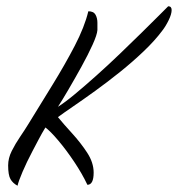

<svg xmlns="http://www.w3.org/2000/svg" viewBox="-20 -581 568 613"><path d="M36 12Q21 4 13.5 -9Q6 -22 6 -53Q6 -76 17.5 -99Q29 -122 44 -144Q59 -166 70 -184Q108 -246 147.5 -310Q187 -374 218.5 -434.5Q250 -495 262 -545Q279 -545 285 -534Q291 -523 291 -508.5Q291 -494 291 -485Q290 -470 275.5 -438Q261 -406 240 -368Q219 -330 198.5 -295Q178 -260 165 -240Q186 -253 218 -279.5Q250 -306 287.5 -339.5Q325 -373 362.5 -409Q400 -445 432.5 -477Q465 -509 487.5 -531.5Q510 -554 517 -561Q528 -561 528 -549Q528 -536 518.5 -516.5Q509 -497 498 -483Q475 -452 439.5 -418Q404 -384 363.5 -351.5Q323 -319 283.5 -290.5Q244 -262 212.5 -240.5Q181 -219 165 -207Q183 -185 210 -155.5Q237 -126 258 -94Q279 -62 279 -30Q279 9 259 9Q242 -27 216.5 -65Q191 -103 166 -132.5Q141 -162 125 -174Q114 -156 104 -137Q94 -118 84 -99Q65 -63 52 -32.5Q39 -2 36 12Z"/></svg>

Font: Birthstone
Style: Regular
Weight: 400
Designer: Robert E. Leuschke
Foundry: Robert E. Leuschke
Version: Version 1.013; ttfautohint (v1.8.3)